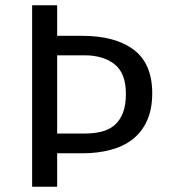

<svg xmlns="http://www.w3.org/2000/svg" viewBox="-20 -709 640 729"><path d="M458 -353Q458 -431 415 -465Q372 -499 301 -499H197V-202H302Q336 -202 365 -209Q394 -216 414.5 -233.5Q435 -251 446.5 -280Q458 -309 458 -353ZM558 -355Q558 -295 538.5 -251.5Q519 -208 484 -180.5Q449 -153 400 -140Q351 -127 293 -127H197V0H102V-689H197V-573H291Q418 -573 488 -520Q558 -467 558 -355Z"/></svg>

Font: Wlorlttqgufhjawjgtejqphaquk
Style: Regular
Weight: 400
Monospace: yes
Designer: Carrois Corporate & Edenspiekermann
Foundry: Carrois Corporate GbR & Edenspiekermann AG
Version: Version 2.001